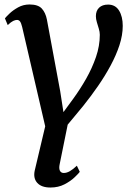

<svg xmlns="http://www.w3.org/2000/svg" viewBox="-20 -585 588 858"><path d="M308.5 -145.5Q338 -186 364.8 -233Q391.5 -280 408.8 -330Q426 -380 426 -429.5Q426 -442.5 421.5 -457Q417 -471.5 412.8 -485.8Q408.5 -500 408.5 -512.5Q408.5 -537 423 -550.8Q437.5 -564.5 463 -564.5Q495.5 -564.5 512 -537.8Q528.5 -511 528.5 -469.5Q528.5 -428 513.8 -383Q499 -338 474.2 -292Q449.5 -246 418 -200.5Q386.5 -155 352.5 -112.5Q334.5 -91 316.5 -69Q298.5 -47 282.5 -28L247 147Q242.5 167 247.5 177.5Q252.5 188 265 188Q278 188 292 180Q306 172 323.5 155.5L336.5 183Q331 190.5 313.2 207.5Q295.5 224.5 268 238.8Q240.5 253 205.5 253Q165.5 253 146.8 232.5Q128 212 135 178L182 -20.5L79 -464.5Q74.5 -483 69.2 -489.5Q64 -496 56 -496Q48.5 -496 39 -491.5Q29.5 -487 14.5 -473L2 -503Q6.5 -509 22 -524Q37.5 -539 60.8 -552Q84 -565 112 -565Q150 -565 166.8 -546.8Q183.5 -528.5 189.5 -498L249 -177.5L263.5 -84Z"/></svg>

Font: Merriweather 24pt Medium
Style: Italic
Weight: 500
Italic angle: -7.8°
Version: Version 2.101